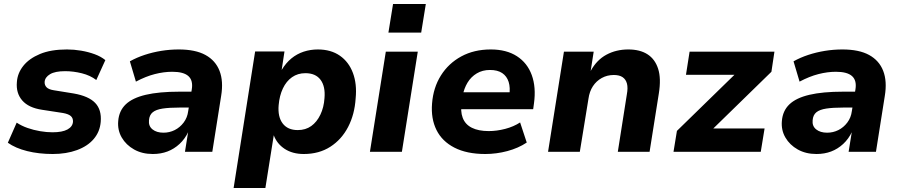

<svg xmlns="http://www.w3.org/2000/svg" viewBox="-20 -755 4483 955"><path d="M242 11Q173 11 115 -3.5Q57 -18 19 -45L63 -145Q87 -129 117 -118.5Q147 -108 179.5 -102.5Q212 -97 241 -97Q290 -97 315.5 -111Q341 -125 343 -149Q344 -167 332.5 -177.5Q321 -188 293 -193L189 -209Q122 -219 90.5 -255.5Q59 -292 64 -347Q67 -391 96 -427.5Q125 -464 179 -486.5Q233 -509 313 -509Q348 -509 383.5 -503Q419 -497 450.5 -485.5Q482 -474 504 -456L459 -357Q429 -380 387 -390.5Q345 -401 304 -401Q254 -401 229 -386Q204 -371 202 -348Q201 -332 211.5 -321Q222 -310 248 -306L347 -290Q421 -277 453.5 -243Q486 -209 481 -149Q477 -100 446.5 -64Q416 -28 363 -8.5Q310 11 242 11Z M740 11Q687 11 647 -11.5Q607 -34 585.5 -71Q564 -108 568 -153Q572 -204 605.5 -236Q639 -268 705 -283.5Q771 -299 872 -299H948L936 -220H873Q822 -220 789 -215Q756 -210 739.5 -196.5Q723 -183 721 -157Q718 -128 738.5 -111.5Q759 -95 793 -95Q823 -95 849 -108Q875 -121 893.5 -145.5Q912 -170 916 -202L934 -311Q941 -355 917 -376.5Q893 -398 837 -398Q795 -398 750 -386.5Q705 -375 656 -349L626 -450Q660 -469 699.5 -482Q739 -495 782 -502Q825 -509 869 -509Q952 -509 1002 -481.5Q1052 -454 1072 -402.5Q1092 -351 1080 -278L1036 0H900L916 -100H917Q900 -64 873 -39Q846 -14 813 -1.5Q780 11 740 11Z M1142 180 1249 -499H1395L1381 -407Q1402 -442 1429.5 -464.5Q1457 -487 1490.5 -498Q1524 -509 1561 -509Q1626 -509 1670.5 -478Q1715 -447 1735.5 -392Q1756 -337 1749 -266Q1744 -186 1711.5 -123.5Q1679 -61 1623 -25Q1567 11 1491 11Q1435 11 1396 -14.5Q1357 -40 1341 -84H1342L1300 180ZM1461 -108Q1500 -108 1528 -128Q1556 -148 1573.5 -184.5Q1591 -221 1594 -267Q1599 -325 1574.5 -358Q1550 -391 1499 -391Q1461 -391 1432.5 -371Q1404 -351 1387 -315Q1370 -279 1366 -232Q1361 -174 1386 -141Q1411 -108 1461 -108Z M1912 -593 1935 -735H2098L2075 -593ZM1820 0 1899 -498H2058L1979 0Z M2394 11Q2302 11 2240.5 -20.5Q2179 -52 2151 -108.5Q2123 -165 2129 -240Q2135 -319 2173 -379.5Q2211 -440 2274.5 -474.5Q2338 -509 2421 -509Q2499 -509 2551 -475.5Q2603 -442 2625 -381.5Q2647 -321 2636 -241L2632 -212H2251L2264 -296H2528L2513 -280Q2519 -319 2510 -347.5Q2501 -376 2478 -391.5Q2455 -407 2417 -407Q2380 -407 2351.5 -390Q2323 -373 2305.5 -344Q2288 -315 2281 -278L2277 -249Q2269 -202 2281.5 -169Q2294 -136 2327 -119.5Q2360 -103 2411 -103Q2451 -103 2493 -114Q2535 -125 2567 -146L2600 -46Q2558 -18 2503.5 -3.5Q2449 11 2394 11Z M2706 0 2785 -498H2933L2918 -402Q2948 -457 2996.5 -483Q3045 -509 3105 -509Q3163 -509 3200.5 -485Q3238 -461 3253.5 -413Q3269 -365 3257 -290L3211 0H3053L3098 -286Q3104 -318 3098.5 -339Q3093 -360 3077 -371Q3061 -382 3033 -382Q3000 -382 2973 -367Q2946 -352 2929 -326Q2912 -300 2907 -264L2864 0Z M3330 0 3347 -104 3668 -417 3664 -383H3392L3410 -498H3832L3817 -398L3490 -79L3494 -116H3783L3764 0Z M4041 11Q3988 11 3948 -11.5Q3908 -34 3886.5 -71Q3865 -108 3869 -153Q3873 -204 3906.5 -236Q3940 -268 4006 -283.5Q4072 -299 4173 -299H4249L4237 -220H4174Q4123 -220 4090 -215Q4057 -210 4040.5 -196.5Q4024 -183 4022 -157Q4019 -128 4039.5 -111.5Q4060 -95 4094 -95Q4124 -95 4150 -108Q4176 -121 4194.5 -145.5Q4213 -170 4217 -202L4235 -311Q4242 -355 4218 -376.5Q4194 -398 4138 -398Q4096 -398 4051 -386.5Q4006 -375 3957 -349L3927 -450Q3961 -469 4000.5 -482Q4040 -495 4083 -502Q4126 -509 4170 -509Q4253 -509 4303 -481.5Q4353 -454 4373 -402.5Q4393 -351 4381 -278L4337 0H4201L4217 -100H4218Q4201 -64 4174 -39Q4147 -14 4114 -1.5Q4081 11 4041 11Z"/></svg>

Font: Nunito Sans 9pt ExtraBold
Style: Italic
Weight: 800
Italic angle: -9°
Version: Version 3.101;gftools[0.9.27]